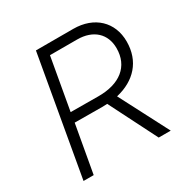

<svg xmlns="http://www.w3.org/2000/svg" viewBox="-159 -841 961 982"><g transform="rotate(-30 321.0 -350.0)"><path d="M58 0H118L168 -281L330 -280L360 -281L502 0H573L423 -289C535 -315 606 -391 606 -508C606 -622 526 -700 401 -700H181ZM177 -338 231 -643H391C487 -643 544 -588 544 -504C544 -397 467 -336 339 -337Z"/></g></svg>

Font: Fixel Display 20240404 Light
Style: Italic
Weight: 300
Italic angle: -10°
Designer: AlfaBravo + MacPaw
Foundry: Kyrylo Tkachov, Marchela Mozhyna, Serhii Makarenko, Maria Weinstein, Zakhar Kryvoshyya
Version: Version 1.211;Glyphs 3.2 (3225)